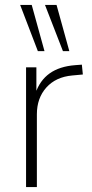

<svg xmlns="http://www.w3.org/2000/svg" viewBox="-20 -761 375 781"><path d="M86 0V-487H128V-381H124Q142 -434 182 -462.5Q222 -491 286 -496L313 -498L317 -458L274 -454Q207 -448 168.5 -405Q130 -362 130 -296V0ZM236 -553 163 -741H210L262 -553ZM134 -553 62 -741H109L161 -553Z"/></svg>

Font: Nunito Sans 10pt SemiCondensed ExtraLight
Style: Regular
Weight: 250
Width: 4
Designer: Vernon Adams
Foundry: Vernon Adams
Version: Version 3.101;gftools[0.9.27]